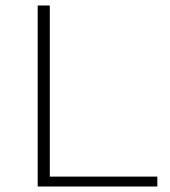

<svg xmlns="http://www.w3.org/2000/svg" viewBox="-20 -678 618 698"><path d="M161 -36H552V0H117V-658H161Z"/></svg>

Font: EauTestText Light
Style: Regular
Weight: 300
Designer: Christian Thalmann (Catharsis Fonts)
Version: Version 0.001;PS 000.001;hotconv 1.0.88;makeotf.lib2.5.64775